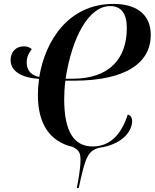

<svg xmlns="http://www.w3.org/2000/svg" viewBox="-20 -748 792 978"><path d="M371 210H381C415 51 427 22 484 5C599 -11 653 -76 653 -132C653 -151 642 -161 631 -165C597 -60 539 -2 452 -2C356 -2 307 -79 307 -243C307 -268 309 -308 313 -337H355C628 -337 748 -432 748 -570C748 -673 677 -728 559 -728C329 -729 210 -540 180 -356C139 -364 116 -389 116 -430C116 -460 129 -481 142 -498C131 -507 118 -512 102 -512C61 -512 34 -484 34 -442C34 -385 90 -352 179 -346C175 -318 173 -290 173 -264C173 -115 235 -27 349 0C385 17 390 33 390 68C390 110 379 171 371 210ZM541 -717C597 -717 626 -680 626 -605C626 -447 535 -347 350 -347H314C347 -559 432 -717 541 -717Z"/></svg>

Font: Noto Serif Display SemiCondensed SemiBold
Style: Italic
Weight: 600
Width: 4
Italic angle: -12°
Designer: Monotype Design Team
Foundry: Monotype Imaging Inc.
Version: Version 2.009